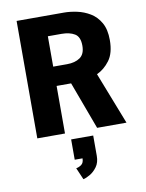

<svg xmlns="http://www.w3.org/2000/svg" viewBox="-104 -772 857 1127"><g transform="rotate(-10 325.0 -208.5)"><path d="M75 0V-700H357.5Q393.5 -700 434.5 -691.2Q475.5 -682.5 512 -660.5Q548.5 -638.5 571.5 -598.2Q594.5 -558 594.5 -495Q594.5 -417 562 -373.5Q529.5 -330 485.5 -310L606.5 0H431.5L326.5 -283.5H240V0ZM240 -398.5H322.5Q370.5 -398.5 400.2 -419.2Q430 -440 430 -490Q430 -543 399.8 -561.2Q369.5 -579.5 321.5 -579.5H240ZM269.5 161.5V40.5H401V161.5Q401 201 382.5 226.5Q364 252 340.2 265.8Q316.5 279.5 300 283L269.5 212.5Q287 209.5 301.5 198.5Q316 187.5 316 161.5Z"/></g></svg>

Font: Trispace
Style: Bold
Weight: 700
Designer: Tyler Finck
Foundry: Etcetera Type Company
Version: Version 1.210; ttfautohint (v1.8.3)